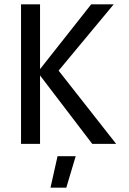

<svg xmlns="http://www.w3.org/2000/svg" viewBox="-20 -658 590 878"><path d="M511.2 0H401.9L163.1 -313V0H76.2V-638.2H163.1V-341.8L397 -638.2H500L248 -335ZM326.2 56.2 283.2 200.2H210.9L243.2 56.2Z"/></svg>

Font: Code New Roman
Style: Regular
Weight: 400
Monospace: yes
Designer: Sam Radian
Foundry: Code New Roman
Version: Version 2.00 November 29, 2014